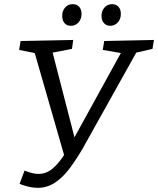

<svg xmlns="http://www.w3.org/2000/svg" viewBox="-20 -890 760 923"><path d="M74 -6 98 -70Q118 -62 134 -58Q150 -54 165 -54Q202 -54 231.5 -78.5Q261 -103 288 -145L147 -635L72 -650L79 -693L332 -698L326 -655L233 -637L338 -230L561 -635L474 -650L481 -693L720 -698L713 -655L635 -637L378 -177Q349 -127 317 -83.5Q285 -40 246.5 -13.5Q208 13 161 13Q122 13 74 -6ZM321 -766Q301 -766 290 -779Q279 -792 279 -814Q279 -838 293 -854Q307 -870 330 -870Q349 -870 360.5 -857.5Q372 -845 372 -823Q372 -799 357.5 -782.5Q343 -766 321 -766ZM510 -766Q491 -766 479.5 -779Q468 -792 468 -814Q468 -838 482.5 -854Q497 -870 519 -870Q538 -870 549.5 -857.5Q561 -845 561 -823Q561 -799 546.5 -782.5Q532 -766 510 -766Z"/></svg>

Font: Bitter
Style: Italic
Weight: 400
Italic angle: -9°
Designer: Sol Matas, and Bitter project Authors
Foundry: Sol Matas
Version: Version 2.001